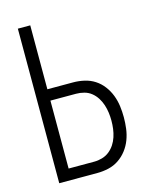

<svg xmlns="http://www.w3.org/2000/svg" viewBox="-112 -808 698 882"><g transform="rotate(-15 237.5 -367.5)"><path d="M59 0V-735H118V-431H240Q267 -431 293.5 -425Q320 -419 342.5 -404.5Q365 -390 381.5 -368Q398 -346 407.5 -321Q417 -296 420.5 -269.5Q424 -243 424 -216Q424 -189 420.5 -162Q417 -135 407.5 -110Q398 -85 381.5 -63.5Q365 -42 342.5 -27Q320 -12 293.5 -6Q267 0 240 0ZM118 -54H240Q259 -54 278 -59.5Q297 -65 312 -77Q327 -89 337.5 -105Q348 -121 354 -139.5Q360 -158 362.5 -177Q365 -196 365 -216Q365 -235 362.5 -254Q360 -273 354 -291.5Q348 -310 337.5 -326.5Q327 -343 312 -355Q297 -367 278 -372Q259 -377 240 -377H118Z"/></g></svg>

Font: Iosevka QP Light
Style: Regular
Weight: 300
Designer: Belleve Invis
Foundry: Belleve Invis
Version: Version 20.0.0; ttfautohint (v1.8.4)